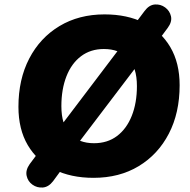

<svg xmlns="http://www.w3.org/2000/svg" viewBox="-20 -780 847 854"><path d="M396 11Q295 11 220 -26.5Q145 -64 103.5 -134.5Q62 -205 62 -305Q62 -427 110 -519.5Q158 -612 244.5 -664Q331 -716 445 -716Q546 -716 621 -678.5Q696 -641 737.5 -570.5Q779 -500 779 -401Q779 -278 731 -185.5Q683 -93 597 -41Q511 11 396 11ZM398 -143Q458 -143 500.5 -175Q543 -207 566 -264.5Q589 -322 589 -397Q589 -481 549.5 -521.5Q510 -562 442 -562Q383 -562 340.5 -530Q298 -498 275.5 -440.5Q253 -383 253 -308Q253 -224 292 -183.5Q331 -143 398 -143ZM216 26Q196 52 170.5 54Q145 56 124.5 41.5Q104 27 98.5 2Q93 -23 112 -50L177 -137L243 -210L515 -569L557 -643L623 -731Q643 -758 668.5 -760Q694 -762 714.5 -747Q735 -732 740.5 -707.5Q746 -683 726 -656L662 -570L596 -496L324 -138L282 -64Z"/></svg>

Font: Nunito Black
Style: Italic
Weight: 900
Italic angle: -9°
Designer: Vernon Adams
Foundry: Vernon Adams
Version: Version 3.601; ttfautohint (v1.8.2.53-6de2)